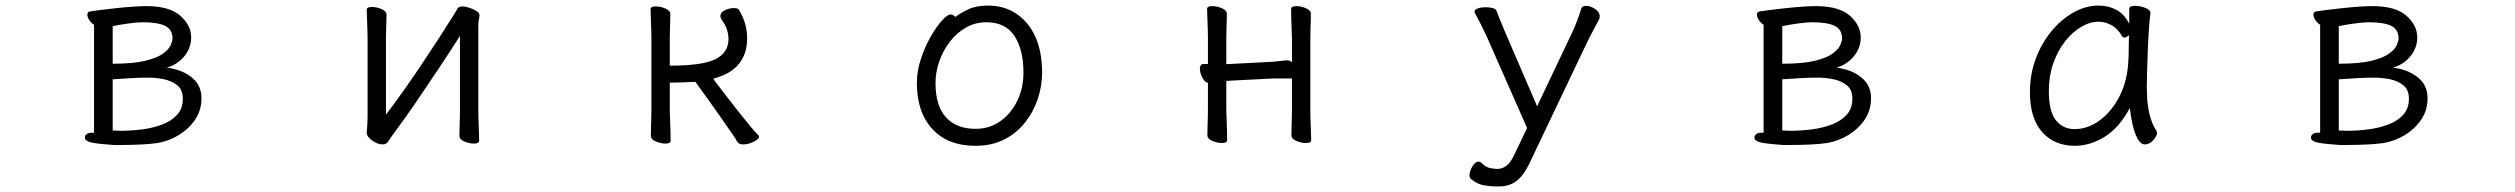

<svg xmlns="http://www.w3.org/2000/svg" viewBox="-20 -506 9040 690"><path d="M388 15Q340 12 312.5 7Q285 2 285 -12Q285 -19 291.5 -24Q298 -29 309 -29H318V-417Q309 -422 301.5 -433Q294 -444 294 -453Q294 -464 304 -465Q315 -467 340 -470Q365 -473 396 -476.5Q427 -480 456.5 -482Q486 -484 506 -484Q589 -484 628 -449.5Q667 -415 667 -371Q667 -334 642.5 -304Q618 -274 580 -263Q634 -256 669 -228Q704 -200 704 -153Q704 -110 681.5 -76.5Q659 -43 623 -21Q587 1 546 8Q519 12 482.5 13.5Q446 15 416 15ZM385 -277Q459 -277 502 -287.5Q545 -298 566 -313.5Q587 -329 593.5 -344Q600 -359 600 -367Q600 -400 573.5 -413Q547 -426 492 -426Q473 -426 440.5 -421.5Q408 -417 385 -412ZM505 -227Q482 -227 448 -225Q414 -223 385 -221V-37Q392 -37 399.5 -36.5Q407 -36 415 -36Q452 -36 491 -41Q530 -46 563 -58.5Q596 -71 616.5 -93.5Q637 -116 637 -151Q637 -184 616.5 -200Q596 -216 567.5 -221.5Q539 -227 515 -227Z M1633 -377Q1600 -325 1559.5 -264Q1519 -203 1477 -141.5Q1435 -80 1394 -25Q1384 -12 1376.5 0.5Q1369 13 1356 13Q1337 13 1317.5 -1Q1298 -15 1298 -29V-31Q1299 -40 1300 -57Q1301 -74 1301 -86V-364Q1301 -374 1300.5 -395Q1300 -416 1299 -438Q1298 -460 1298 -471Q1298 -481 1317 -481Q1333 -481 1351 -473.5Q1369 -466 1369 -453Q1369 -445 1368.5 -428.5Q1368 -412 1367.5 -394Q1367 -376 1367 -364V-94Q1425 -170 1488.5 -264.5Q1552 -359 1613 -456Q1618 -464 1623 -473.5Q1628 -483 1641 -483Q1651 -483 1665.5 -478.5Q1680 -474 1691.5 -467Q1703 -460 1703 -452Q1703 -442 1701 -435.5Q1699 -429 1699 -415V-106Q1699 -100 1699.5 -79Q1700 -58 1701 -35Q1702 -12 1702 0Q1702 10 1683 10Q1667 10 1649 2.5Q1631 -5 1631 -18Q1631 -26 1631.5 -44.5Q1632 -63 1632.5 -81Q1633 -99 1633 -106Z M2321 -366Q2321 -376 2320.5 -397Q2320 -418 2319 -440Q2318 -462 2318 -473Q2318 -483 2337 -483Q2353 -483 2371 -475.5Q2389 -468 2389 -455Q2389 -447 2388.5 -430.5Q2388 -414 2387.5 -396Q2387 -378 2387 -366V-270Q2505 -270 2551.5 -293.5Q2598 -317 2598 -366Q2598 -382 2592.5 -399.5Q2587 -417 2574 -434Q2569 -442 2569 -448Q2569 -462 2585.5 -469.5Q2602 -477 2617 -477Q2632 -477 2636 -470Q2652 -443 2658.5 -418Q2665 -393 2665 -370Q2665 -330 2652 -303Q2639 -276 2619.5 -260Q2600 -244 2579 -235.5Q2558 -227 2543 -223Q2544 -221 2557.5 -203.5Q2571 -186 2591 -160Q2611 -134 2633 -106Q2655 -78 2674.5 -54.5Q2694 -31 2705 -20Q2708 -19 2708 -15Q2708 -6 2688.5 3.5Q2669 13 2651 13Q2635 13 2629 3Q2626 -4 2612.5 -23.5Q2599 -43 2568 -87.5Q2537 -132 2479 -212Q2460 -211 2433.5 -210Q2407 -209 2387 -209V-106Q2387 -100 2388 -79Q2389 -58 2389.5 -35Q2390 -12 2390 0Q2390 10 2371 10Q2355 10 2337 2.5Q2319 -5 2319 -18Q2319 -26 2319.5 -44.5Q2320 -63 2320.5 -81Q2321 -99 2321 -106Z M3413 -445Q3433 -460 3461 -473Q3489 -486 3531 -486Q3588 -486 3632 -457Q3676 -428 3700.5 -374.5Q3725 -321 3725 -245Q3725 -197 3709.5 -150.5Q3694 -104 3663.5 -65.5Q3633 -27 3588.5 -4.5Q3544 18 3486 18Q3386 18 3330.5 -42.5Q3275 -103 3275 -207Q3275 -251 3289.5 -294.5Q3304 -338 3324.5 -374Q3345 -410 3365 -432Q3385 -454 3396 -454Q3406 -454 3413 -445ZM3486 -43Q3535 -43 3573.5 -69.5Q3612 -96 3635 -142Q3658 -188 3658 -245Q3658 -328 3625.5 -377Q3593 -426 3525 -426Q3485 -426 3451.5 -407Q3418 -388 3393.5 -356Q3369 -324 3355.5 -285.5Q3342 -247 3342 -208Q3342 -126 3379.5 -84.5Q3417 -43 3486 -43Z M4623 -224H4554L4400 -216Q4397 -216 4393.5 -215.5Q4390 -215 4387 -215V-108Q4387 -102 4388 -81Q4389 -60 4389.5 -37Q4390 -14 4390 -2Q4390 8 4371 8Q4355 8 4337 0.5Q4319 -7 4319 -20Q4319 -28 4319.5 -46.5Q4320 -65 4320.5 -83Q4321 -101 4321 -108V-208Q4309 -211 4300.5 -228Q4292 -245 4292 -258Q4292 -276 4305 -276H4321V-367Q4321 -377 4320.5 -398Q4320 -419 4319 -441Q4318 -463 4318 -474Q4318 -484 4337 -484Q4353 -484 4371 -476.5Q4389 -469 4389 -456Q4389 -448 4388.5 -431.5Q4388 -415 4387.5 -397Q4387 -379 4387 -367V-275Q4390 -276 4393.5 -276Q4397 -276 4399 -276L4553 -284Q4568 -285 4582.5 -287Q4597 -289 4607 -289Q4616 -289 4623 -282V-367Q4623 -377 4622 -398Q4621 -419 4620.5 -441Q4620 -463 4620 -474Q4620 -484 4639 -484Q4655 -484 4673 -476.5Q4691 -469 4691 -456Q4691 -448 4690.5 -431.5Q4690 -415 4689.5 -397Q4689 -379 4689 -367V-108Q4689 -102 4689.5 -81Q4690 -60 4691 -37Q4692 -14 4692 -2Q4692 8 4673 8Q4657 8 4639 0.5Q4621 -7 4621 -20Q4621 -28 4621.5 -46.5Q4622 -65 4622.5 -83Q4623 -101 4623 -108Z M5356 164Q5337 164 5313 160Q5289 156 5266 137Q5261 132 5261 124Q5261 110 5271 92.5Q5281 75 5294 75Q5301 75 5307 82Q5320 95 5335 98Q5350 101 5363 101Q5379 101 5394.5 89Q5410 77 5424 46L5468 -46L5322 -377Q5315 -392 5302.5 -417Q5290 -442 5281 -458Q5279 -462 5279 -464Q5279 -472 5291.5 -476Q5304 -480 5319 -480Q5333 -480 5344.5 -477Q5356 -474 5358 -467Q5365 -449 5372.5 -430.5Q5380 -412 5388 -393L5504 -124L5627 -383Q5637 -403 5646.5 -428Q5656 -453 5663 -476Q5666 -485 5680 -485Q5695 -485 5712 -474Q5729 -463 5729 -447Q5729 -441 5726 -435Q5718 -420 5707 -399.5Q5696 -379 5687 -361L5476 82Q5456 124 5430.5 144Q5405 164 5366 164Z M6388 15Q6340 12 6312.5 7Q6285 2 6285 -12Q6285 -19 6291.5 -24Q6298 -29 6309 -29H6318V-417Q6309 -422 6301.5 -433Q6294 -444 6294 -453Q6294 -464 6304 -465Q6315 -467 6340 -470Q6365 -473 6396 -476.5Q6427 -480 6456.5 -482Q6486 -484 6506 -484Q6589 -484 6628 -449.5Q6667 -415 6667 -371Q6667 -334 6642.5 -304Q6618 -274 6580 -263Q6634 -256 6669 -228Q6704 -200 6704 -153Q6704 -110 6681.5 -76.5Q6659 -43 6623 -21Q6587 1 6546 8Q6519 12 6482.5 13.5Q6446 15 6416 15ZM6385 -277Q6459 -277 6502 -287.5Q6545 -298 6566 -313.5Q6587 -329 6593.5 -344Q6600 -359 6600 -367Q6600 -400 6573.5 -413Q6547 -426 6492 -426Q6473 -426 6440.5 -421.5Q6408 -417 6385 -412ZM6505 -227Q6482 -227 6448 -225Q6414 -223 6385 -221V-37Q6392 -37 6399.5 -36.5Q6407 -36 6415 -36Q6452 -36 6491 -41Q6530 -46 6563 -58.5Q6596 -71 6616.5 -93.5Q6637 -116 6637 -151Q6637 -184 6616.5 -200Q6596 -216 6567.5 -221.5Q6539 -227 6515 -227Z M7708 -457Q7705 -435 7702.5 -398.5Q7700 -362 7698.5 -321.5Q7697 -281 7696 -246Q7695 -211 7695 -193Q7695 -179 7696.5 -151.5Q7698 -124 7705.5 -93Q7713 -62 7730 -35Q7732 -31 7732 -29Q7732 -18 7718.5 -2.5Q7705 13 7688 13Q7673 13 7661.5 -8.5Q7650 -30 7643.5 -60.5Q7637 -91 7634 -118Q7597 -48 7544.5 -15Q7492 18 7436 18Q7363 18 7319 -31.5Q7275 -81 7275 -175Q7275 -239 7296 -295Q7317 -351 7352.5 -394Q7388 -437 7432 -461.5Q7476 -486 7522 -486Q7557 -486 7586 -470.5Q7615 -455 7632 -420V-475Q7632 -485 7653 -485Q7670 -485 7689 -478Q7708 -471 7708 -459ZM7631 -380Q7622 -371 7614 -371Q7610 -371 7607 -375Q7590 -404 7567.5 -416Q7545 -428 7522 -428Q7491 -428 7459.5 -409.5Q7428 -391 7401.5 -357.5Q7375 -324 7359 -278.5Q7343 -233 7343 -180Q7343 -104 7369 -73Q7395 -42 7435 -42Q7483 -42 7526 -73.5Q7569 -105 7597.5 -161Q7626 -217 7629 -291Q7630 -305 7630 -330Q7630 -355 7631 -380Z M8388 15Q8340 12 8312.5 7Q8285 2 8285 -12Q8285 -19 8291.5 -24Q8298 -29 8309 -29H8318V-417Q8309 -422 8301.5 -433Q8294 -444 8294 -453Q8294 -464 8304 -465Q8315 -467 8340 -470Q8365 -473 8396 -476.5Q8427 -480 8456.5 -482Q8486 -484 8506 -484Q8589 -484 8628 -449.5Q8667 -415 8667 -371Q8667 -334 8642.5 -304Q8618 -274 8580 -263Q8634 -256 8669 -228Q8704 -200 8704 -153Q8704 -110 8681.5 -76.5Q8659 -43 8623 -21Q8587 1 8546 8Q8519 12 8482.5 13.5Q8446 15 8416 15ZM8385 -277Q8459 -277 8502 -287.5Q8545 -298 8566 -313.5Q8587 -329 8593.5 -344Q8600 -359 8600 -367Q8600 -400 8573.5 -413Q8547 -426 8492 -426Q8473 -426 8440.5 -421.5Q8408 -417 8385 -412ZM8505 -227Q8482 -227 8448 -225Q8414 -223 8385 -221V-37Q8392 -37 8399.5 -36.5Q8407 -36 8415 -36Q8452 -36 8491 -41Q8530 -46 8563 -58.5Q8596 -71 8616.5 -93.5Q8637 -116 8637 -151Q8637 -184 8616.5 -200Q8596 -216 8567.5 -221.5Q8539 -227 8515 -227Z"/></svg>

Font: QiushuiShotai
Style: Regular
Weight: 600
Designer: Fontworks Inc.
Foundry: Fontworks Inc.
Version: Version 1.250